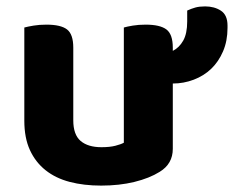

<svg xmlns="http://www.w3.org/2000/svg" viewBox="-20 -565 737 600"><path d="M520 -100Q520 -53 479 -28Q447 -8 400 3.5Q353 15 296 15Q242 15 198 3.5Q154 -8 122.5 -33Q91 -58 73.5 -96Q56 -134 56 -188V-479Q67 -482 85 -485Q103 -488 125 -488Q170 -488 189.5 -473Q209 -458 209 -416V-189Q209 -144 232 -124.5Q255 -105 297 -105Q323 -105 340.5 -109.5Q358 -114 367 -119V-479Q377 -482 395 -485Q413 -488 435 -488Q480 -488 500 -473Q520 -458 520 -416V-406Q540 -416 552.5 -438Q565 -460 565 -498V-532Q578 -538 590.5 -541.5Q603 -545 621 -545Q650 -545 670.5 -531.5Q691 -518 691 -485V-478Q691 -437 677 -404.5Q663 -372 640 -350Q617 -328 585.5 -316Q554 -304 520 -304V-100Z"/></svg>

Font: Baloo Chettan 2
Style: Bold
Weight: 700
Designer: Maithili Shingre, Unnati Kotecha and Ek Type
Foundry: Ek Type
Version: Version 1.640;hotconv 1.0.111;makeotfexe 2.5.65597; ttfautoh